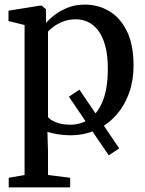

<svg xmlns="http://www.w3.org/2000/svg" viewBox="-20 -578 632 836"><path d="M453.5 98.5 280 -157 326 -187.5 499 68ZM18 238V196L87 184V-469L17 -486.5V-531.5L154.5 -553.5H161.5L180.5 -537.5V-478Q194.5 -495 218.8 -513.5Q243 -532 275.8 -545Q308.5 -558 349 -558Q407 -558 455.2 -529.8Q503.5 -501.5 532.5 -442.5Q561.5 -383.5 561.5 -291.5Q561.5 -228 542 -173.2Q522.5 -118.5 486 -77Q449.5 -35.5 398.8 -12.2Q348 11 285 11Q258.5 11 230.8 6.5Q203 2 186.5 -4L189 79.5V184L285.5 196V238ZM286 -35Q333.5 -35 370.2 -60.8Q407 -86.5 428.2 -140.2Q449.5 -194 449.5 -278Q449.5 -335.5 438.8 -376.5Q428 -417.5 408.8 -443.5Q389.5 -469.5 364.2 -481.8Q339 -494 310 -494Q281.5 -494 257.8 -485.2Q234 -476.5 216.5 -464.2Q199 -452 189 -440.5V-68.5Q197 -56.5 223.5 -45.8Q250 -35 286 -35Z"/></svg>

Font: Merriweather 48pt
Style: Regular
Weight: 400
Version: Version 2.100